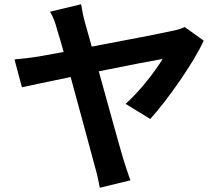

<svg xmlns="http://www.w3.org/2000/svg" viewBox="-20 -825 1040 902"><path d="M686 -266C769 -358 891 -532 937 -634L848 -698C833 -691 810 -683 789 -680C741 -669 566 -635 411 -606C399 -648 389 -686 380 -716C371 -748 365 -780 361 -805L215 -770C230 -745 241 -716 249 -683C257 -660 267 -624 279 -581C220 -570 175 -562 158 -559C119 -553 86 -549 48 -546L83 -415C119 -423 209 -442 312 -463C357 -299 409 -104 426 -42C436 -8 444 29 449 57L593 22C583 -3 568 -51 561 -72C541 -139 490 -324 444 -490C582 -518 713 -543 744 -548C711 -493 637 -396 570 -337Z"/></svg>

Font: Noto Sans T Chinese Bold
Style: Bold
Weight: 700
Designer: Ryoko NISHIZUKA (kana & ideographs); Paul D. Hunt (Latin, Greek & Cyrillic); Wenlong ZHANG (bopomofo); Sandoll Communica
Foundry: Adobe Systems Incorporated
Version: Version 1.000;PS 1;hotconv 1.0.78;makeotf.lib2.5.61930